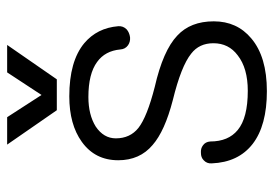

<svg xmlns="http://www.w3.org/2000/svg" viewBox="-135 -619 770 540"><g transform="rotate(-90 250.0 -349.0)"><path d="M249 -539.1Q169.9 -539.1 121.1 -503.9Q69.3 -466.8 69.3 -401.4Q69.3 -340.8 112.3 -304.7Q151.4 -270.5 238.3 -248Q334 -224.6 369.1 -196.3Q398.4 -173.8 398.4 -133.8Q398.4 -90.8 364.3 -65.4Q328.1 -37.1 264.6 -37.1Q188.5 -37.1 154.3 -65.4Q122.1 -91.8 122.1 -142.6Q121.1 -156.2 111.3 -163.1Q102.5 -169.9 89.8 -168.9Q77.1 -168.9 69.3 -161.1Q59.6 -152.3 60.5 -138.7Q63.5 -63.5 115.2 -23.4Q167 16.6 263.7 16.6Q360.4 16.6 412.1 -27.3Q460 -67.4 460 -132.8Q460 -198.2 419.9 -235.4Q377.9 -275.4 275.4 -298.8Q191.4 -320.3 160.2 -344.7Q130.9 -368.2 130.9 -408.2Q130.9 -442.4 164.1 -464.8Q197.3 -485.4 247.1 -485.4Q312.5 -485.4 345.7 -460.9Q377 -438.5 380.9 -395.5Q381.8 -381.8 392.6 -374Q402.3 -367.2 415 -368.2Q428.7 -370.1 437.5 -377.9Q447.3 -387.7 446.3 -401.4Q441.4 -460.9 398.4 -497.1Q347.7 -539.1 249 -539.1ZM190.4 -713.9H113.3L210 -574.2H296.9L393.6 -713.9H316.4L252.9 -617.2Z"/></g></svg>

Font: GulimChe
Style: Regular
Weight: 400
Monospace: yes
Version: Version 2.21